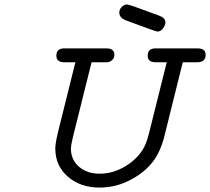

<svg xmlns="http://www.w3.org/2000/svg" viewBox="-20 -827 939 858"><path d="M227.1 -164.1Q227.1 -185.1 238.8 -234.9L316.9 -548.8H268.1Q231.9 -548.8 231.9 -578.1Q231.9 -611.3 268.1 -610.8H455.1Q491.2 -610.8 491.2 -582Q491.2 -575.2 489 -569.1Q486.8 -563 478 -555.9Q469.2 -548.8 455.1 -548.8H389.2Q387.2 -539.1 306.2 -215.8Q297.4 -179.7 296.9 -163.1Q296.9 -113.3 333 -82Q369.1 -50.8 424.8 -50.8Q489.7 -50.8 548.8 -89.4Q607.9 -127.9 631.8 -186Q638.7 -203.1 646 -231.9L725.1 -548.8H675.8Q639.6 -548.8 640.1 -578.1Q640.1 -611.3 675.8 -610.8H862.8Q898.9 -610.8 898.9 -582Q898.9 -549.8 863.8 -548.8H796.9L788.1 -514.2L715.8 -223.1Q697.8 -148.9 662.8 -104Q627.9 -59.1 571.8 -27.8Q502.9 11.2 424.8 11.2Q339.8 11.2 283.4 -37.4Q227.1 -85.9 227.1 -164.1ZM513.2 -770Q513.2 -785.2 524.2 -796.1Q535.2 -807.1 548.8 -807.1Q557.6 -807.1 691.9 -756.8Q718.8 -747.1 719.2 -727.1Q719.2 -714.8 708.7 -700.4Q698.2 -686 684.1 -686H683.1Q677.2 -686 543 -735.8Q513.2 -748 513.2 -770Z"/></svg>

Font: CMU Typewriter Text Variable Width
Style: Italic
Weight: 500
Italic angle: -14.04°
Version: Version 0.7.0